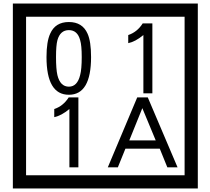

<svg xmlns="http://www.w3.org/2000/svg" viewBox="-20 -980 1195 1090"><path d="M1103 90H53V-960H1103ZM1028 15V-885H128V15ZM497 -656Q497 -442 371 -442Q244 -442 244 -656Q244 -744 265 -789Q294 -855 371 -855Q448 -855 477 -789Q497 -745 497 -656ZM444 -656Q444 -723 435 -752Q420 -809 371 -809Q322 -809 306 -752Q298 -723 298 -656Q298 -587 306 -553Q322 -488 371 -488Q419 -488 435 -554Q444 -587 444 -656ZM845 -450H794V-781Q748 -743 708 -735V-781Q759 -798 790 -847H845ZM425 -30H374V-361Q328 -323 288 -315V-361Q339 -378 370 -427H425ZM988 -30H930L887 -136H692L649 -30H592L759 -427H819ZM864 -183 788 -366 714 -183Z"/></svg>

Font: Unicode BMP Fallback SIL
Style: Regular
Weight: 400
Foundry: NRSI, SIL International
Version: Version 5.1 Based on Unicode 5.1